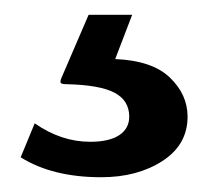

<svg xmlns="http://www.w3.org/2000/svg" viewBox="-20 -25 290 260"><path d="M200 193C222.7 178.3 234 158.3 234 133C234 113 226 95.3 210 80C194 64.7 169.3 56.3 136 55L159 -5H100L63 81C61.7 84.3 61.5 86.5 62.5 87.5C63.5 88.5 66 89 70 89C100 89.7 121.7 93.5 135 100.5C148.3 107.5 155 118.3 155 133C155 143.7 150.5 152 141.5 158C132.5 164 119.3 167 102 167C76 167 51 158.7 27 142L8 188C36.7 206 73 215 117 215C149.7 215 177.3 207.7 200 193Z"/></svg>

Font: Morrison SemiBold
Style: Regular
Weight: 600
Designer: Pablo Impallari, Rodrigo Fuenzalida (Modified by Dan O. Williams)
Version: Version 0.030; ttfautohint (v1.8.1)